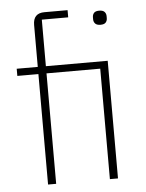

<svg xmlns="http://www.w3.org/2000/svg" viewBox="-53 -783 630 826"><g transform="rotate(-5 262.0 -370.0)"><path d="M121 -477H30V-508H121V-689Q121 -740 170 -740H270V-709H156V-508H423V0H388V-477H156V0H121ZM406 -665Q390 -665 383 -672.5Q376 -680 376 -691V-700Q376 -711 382.5 -718.5Q389 -726 405 -726Q421 -726 428 -718.5Q435 -711 435 -700V-691Q435 -680 428.5 -672.5Q422 -665 406 -665Z"/></g></svg>

Font: IBM Plex Sans Thai Looped ExtraLight
Style: Regular
Weight: 200
Designer: Mike Abbink, Paul van der Laan, Pieter van Rosmalen, Ben Mitchell, Mark Frömberg
Foundry: Bold Monday
Version: Version 1.0